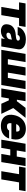

<svg xmlns="http://www.w3.org/2000/svg" viewBox="1840 -2434 602 4323"><g transform="rotate(90 2141.5 -272.0)"><path d="M32.2 -399.4 56.6 -545.9H585L560.5 -399.4H387.7L320.3 0H135.7L203.1 -399.4Z M680.2 8.8Q602.1 8.3 558.6 -30.5Q515.1 -69.3 528.8 -150.4Q539.1 -210.4 571.8 -247.1Q604.5 -283.7 652.8 -301.8Q701.2 -319.8 758.3 -324.2Q827.1 -329.6 857.9 -339.1Q888.7 -348.6 893.1 -372.1V-374Q896 -395 881.6 -406.2Q867.2 -417.5 841.3 -418Q814 -417.5 793.9 -405.5Q773.9 -393.6 766.1 -368.2H586.4Q597.7 -418 633.1 -460Q668.5 -502 727.3 -527.3Q786.1 -552.7 867.7 -552.7Q944.8 -552.7 997.3 -529.1Q1049.8 -505.4 1073.5 -464.8Q1097.2 -424.3 1088.4 -374L1025.9 0H843.3L856 -77.1H852.1Q819.8 -31.2 776.6 -11.5Q733.4 8.3 680.2 8.8ZM765.1 -115.2Q798.3 -115.2 828.4 -135.7Q858.4 -156.2 864.7 -193.4L871.6 -238.3Q855.5 -231.9 834.7 -227.5Q814 -223.1 790.5 -218.8Q755.4 -213.4 737.1 -198.5Q718.8 -183.6 715.3 -162.1Q711.9 -139.6 725.8 -127.4Q739.7 -115.2 765.1 -115.2Z M1192.9 -545.9H1377.4L1311 -147.5H1430.2L1496.6 -545.9H1681.2L1614.7 -147.5H1733.9L1800.3 -545.9H1985.8L1894 0H1102.1Z M1970.7 0 2061.5 -545.9H2257.8L2224.6 -350.6H2258.8L2408.2 -545.9H2632.8L2412.1 -269.5L2543 0H2315.4L2239.3 -168.9H2195.3L2167 0Z M2814.5 9.8Q2727.1 9.8 2666.5 -23.7Q2606 -57.1 2579.8 -120.1Q2553.7 -183.1 2568.4 -271.5Q2582.5 -356 2623.8 -419.2Q2665 -482.4 2730 -517.6Q2794.9 -552.7 2879.4 -552.7Q2961.9 -552.7 3020 -518.8Q3078.1 -484.9 3104.2 -422.1Q3130.4 -359.4 3116.2 -272.5L3108.9 -227.5H2753.4Q2747.1 -182.1 2761.7 -155Q2776.4 -127.9 2825.7 -127.9Q2893.6 -127.9 2919.4 -175.8H3098.1Q3070.3 -90.8 2999 -40.5Q2927.7 9.8 2814.5 9.8ZM2881.8 -415Q2844.2 -415 2814.7 -394.3Q2785.2 -373.5 2772.5 -335H2941.9Q2945.3 -373.5 2932.4 -394.3Q2919.4 -415 2881.8 -415Z M3400.4 -545.9 3367.2 -347.7H3503.9L3537.1 -545.9H3719.7L3628.9 0H3446.3L3480 -202.1H3343.3L3309.6 0H3125L3215.8 -545.9Z M3730.5 -399.4 3754.9 -545.9H4283.2L4258.8 -399.4H4085.9L4018.6 0H3834L3901.4 -399.4Z"/></g></svg>

Font: Inter Tight Black
Style: Italic
Weight: 900
Italic angle: -9.39999°
Designer: Rasmus Andersson
Foundry: rsms
Version: Version 3.004; ttfautohint (v1.8.4.7-5d5b)